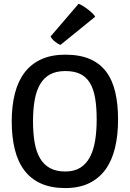

<svg xmlns="http://www.w3.org/2000/svg" viewBox="-20 -958 670 991"><path d="M316.9 12.7Q243.7 12.7 191.2 -11Q138.7 -34.7 105.2 -79.3Q71.8 -124 56.2 -187.7Q40.5 -251.5 40.5 -331.5Q40.5 -411.6 56.9 -475.6Q73.2 -539.6 107.2 -584Q141.1 -628.4 193.4 -652.1Q245.6 -675.8 316.9 -675.8Q391.6 -675.8 443.4 -653.6Q495.1 -631.3 527.6 -588.4Q560.1 -545.4 574.7 -483.2Q589.4 -420.9 589.4 -340.8Q589.4 -260.3 573.7 -195.1Q558.1 -129.9 524.9 -83.7Q491.7 -37.6 440.2 -12.5Q388.7 12.7 316.9 12.7ZM316.9 -72.8Q363.3 -72.8 394.3 -92.3Q425.3 -111.8 444.1 -147.2Q462.9 -182.6 470.9 -231.9Q479 -281.2 479 -340.8Q479 -404.8 470.9 -451.9Q462.9 -499 444.1 -530Q425.3 -561 394.3 -576.2Q363.3 -591.3 316.9 -591.3Q270.5 -591.3 238.5 -574Q206.5 -556.6 187 -523.2Q167.5 -489.7 158.9 -441.4Q150.4 -393.1 150.4 -331.5Q150.4 -270 158.9 -221.7Q167.5 -173.3 187 -140.4Q206.5 -107.4 238.5 -90.1Q270.5 -72.8 316.9 -72.8ZM292 -726.1Q284.7 -729 276.6 -734.1Q268.6 -739.3 261.5 -745.1Q254.4 -751 249 -757.6Q243.7 -764.2 241.2 -770L385.7 -938.5Q394.5 -935.5 407.7 -927.5Q420.9 -919.4 433.8 -909.4Q446.8 -899.4 457.3 -889.2Q467.8 -878.9 471.2 -871.6L292 -726.1Z"/></svg>

Font: Basic
Style: Regular
Weight: 400
Designer: Magnus Gaarde
Foundry: Magnus Gaarde
Version: Version 1.003; ttfautohint (v1.1) -l 6 -r 16 -G 0 -x 16 -D l